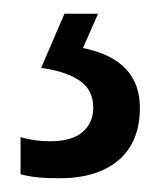

<svg xmlns="http://www.w3.org/2000/svg" viewBox="-20 -86 242 280"><path d="M184 71Q184 121 153 147.5Q122 174 66 174Q30 174 10 168V114Q30 120 53 120Q85 120 100.5 106.5Q116 93 116 71Q116 45 96 31.5Q76 18 40 13L74 -66H123L101 -16Q184 1 184 71Z"/></svg>

Font: Noto Sans Malayalam UI ExtraCondensed
Style: Regular
Weight: 400
Width: 2
Designer: Jelle Bosma - Monotype Design Team
Foundry: Monotype Imaging Inc.
Version: Version 2.104; ttfautohint (v1.8.4.7-5d5b)